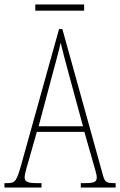

<svg xmlns="http://www.w3.org/2000/svg" viewBox="-22 -845 541 865"><path d="M137 -797H357V-825H137ZM-2 0H165V-20H143C100 -20 89 -28 89 -46C89 -61 101 -101 109 -128L144 -251H358L398 -111C405 -86 414 -58 414 -48C414 -27 406 -20 362 -20H342V0H499V-20H492C458 -20 450 -25 442 -55L259 -714H244L74 -104C54 -32 47 -20 13 -20H-2ZM152 -276 214 -509C229 -567 245 -619 251 -653C259 -620 272 -570 293 -493L352 -276Z"/></svg>

Font: Noto Serif Hebrew ExtraCondensed Thin
Style: Regular
Weight: 100
Width: 2
Designer: Monotype Design Team
Foundry: Monotype Imaging Inc.
Version: Version 2.004